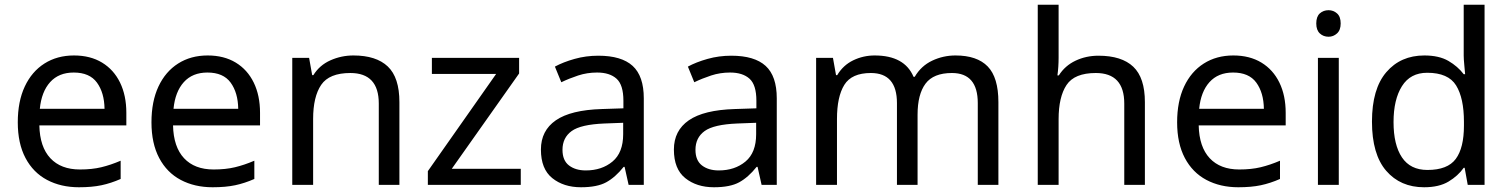

<svg xmlns="http://www.w3.org/2000/svg" viewBox="-20 -780 6368 810"><path d="M292 -546Q361 -546 410.5 -516Q460 -486 486.5 -431.5Q513 -377 513 -304V-251H146Q148 -160 192.5 -112.5Q237 -65 317 -65Q368 -65 407.5 -74.5Q447 -84 489 -102V-25Q448 -7 408 1.5Q368 10 313 10Q237 10 178.5 -21Q120 -52 87.5 -113.5Q55 -175 55 -264Q55 -352 84.5 -415Q114 -478 167.5 -512Q221 -546 292 -546ZM291 -474Q228 -474 191.5 -433.5Q155 -393 148 -321H421Q420 -389 389 -431.5Q358 -474 291 -474Z M856 -546Q925 -546 974.5 -516Q1024 -486 1050.5 -431.5Q1077 -377 1077 -304V-251H710Q712 -160 756.5 -112.5Q801 -65 881 -65Q932 -65 971.5 -74.5Q1011 -84 1053 -102V-25Q1012 -7 972 1.5Q932 10 877 10Q801 10 742.5 -21Q684 -52 651.5 -113.5Q619 -175 619 -264Q619 -352 648.5 -415Q678 -478 731.5 -512Q785 -546 856 -546ZM855 -474Q792 -474 755.5 -433.5Q719 -393 712 -321H985Q984 -389 953 -431.5Q922 -474 855 -474Z M1471 -546Q1567 -546 1616 -499.5Q1665 -453 1665 -349V0H1578V-343Q1578 -472 1458 -472Q1369 -472 1335 -422Q1301 -372 1301 -278V0H1213V-536H1284L1297 -463H1302Q1328 -505 1374 -525.5Q1420 -546 1471 -546Z M2177 0H1785V-58L2073 -468H1802V-536H2170V-470L1886 -68H2177Z M2504 -545Q2602 -545 2649 -502Q2696 -459 2696 -365V0H2632L2615 -76H2611Q2576 -32 2537.5 -11Q2499 10 2431 10Q2358 10 2310 -28.5Q2262 -67 2262 -149Q2262 -229 2325 -272.5Q2388 -316 2519 -320L2610 -323V-355Q2610 -422 2581 -448Q2552 -474 2499 -474Q2457 -474 2419 -461.5Q2381 -449 2348 -433L2321 -499Q2356 -518 2404 -531.5Q2452 -545 2504 -545ZM2530 -259Q2430 -255 2391.5 -227Q2353 -199 2353 -148Q2353 -103 2380.5 -82Q2408 -61 2451 -61Q2519 -61 2564 -98.5Q2609 -136 2609 -214V-262Z M3065 -545Q3163 -545 3210 -502Q3257 -459 3257 -365V0H3193L3176 -76H3172Q3137 -32 3098.5 -11Q3060 10 2992 10Q2919 10 2871 -28.5Q2823 -67 2823 -149Q2823 -229 2886 -272.5Q2949 -316 3080 -320L3171 -323V-355Q3171 -422 3142 -448Q3113 -474 3060 -474Q3018 -474 2980 -461.5Q2942 -449 2909 -433L2882 -499Q2917 -518 2965 -531.5Q3013 -545 3065 -545ZM3091 -259Q2991 -255 2952.5 -227Q2914 -199 2914 -148Q2914 -103 2941.5 -82Q2969 -61 3012 -61Q3080 -61 3125 -98.5Q3170 -136 3170 -214V-262Z M4011 -546Q4102 -546 4147 -499.5Q4192 -453 4192 -349V0H4105V-345Q4105 -472 3996 -472Q3918 -472 3884.5 -427Q3851 -382 3851 -296V0H3764V-345Q3764 -472 3654 -472Q3573 -472 3542 -422Q3511 -372 3511 -278V0H3423V-536H3494L3507 -463H3512Q3537 -505 3579.5 -525.5Q3622 -546 3670 -546Q3796 -546 3834 -456H3839Q3866 -502 3912.5 -524Q3959 -546 4011 -546Z M4446 -537Q4446 -497 4441 -462H4447Q4473 -503 4517.5 -524Q4562 -545 4614 -545Q4712 -545 4761 -498.5Q4810 -452 4810 -349V0H4723V-343Q4723 -472 4603 -472Q4513 -472 4479.5 -421.5Q4446 -371 4446 -277V0H4358V-760H4446Z M5183 -546Q5252 -546 5301.5 -516Q5351 -486 5377.5 -431.5Q5404 -377 5404 -304V-251H5037Q5039 -160 5083.5 -112.5Q5128 -65 5208 -65Q5259 -65 5298.5 -74.5Q5338 -84 5380 -102V-25Q5339 -7 5299 1.5Q5259 10 5204 10Q5128 10 5069.5 -21Q5011 -52 4978.5 -113.5Q4946 -175 4946 -264Q4946 -352 4975.5 -415Q5005 -478 5058.5 -512Q5112 -546 5183 -546ZM5182 -474Q5119 -474 5082.5 -433.5Q5046 -393 5039 -321H5312Q5311 -389 5280 -431.5Q5249 -474 5182 -474Z M5585 -737Q5605 -737 5620.5 -723.5Q5636 -710 5636 -681Q5636 -653 5620.5 -639Q5605 -625 5585 -625Q5563 -625 5548 -639Q5533 -653 5533 -681Q5533 -710 5548 -723.5Q5563 -737 5585 -737ZM5628 -536V0H5540V-536Z M5988 10Q5888 10 5828 -59.5Q5768 -129 5768 -267Q5768 -405 5828.5 -475.5Q5889 -546 5989 -546Q6051 -546 6090.5 -523Q6130 -500 6155 -467H6161Q6160 -480 6157.5 -505.5Q6155 -531 6155 -546V-760H6243V0H6172L6159 -72H6155Q6131 -38 6091 -14Q6051 10 5988 10ZM6002 -63Q6087 -63 6121.5 -109.5Q6156 -156 6156 -250V-266Q6156 -366 6123 -419.5Q6090 -473 6001 -473Q5930 -473 5894.5 -416.5Q5859 -360 5859 -265Q5859 -169 5894.5 -116Q5930 -63 6002 -63Z"/></svg>

Font: Noto Sans Syloti Nagri
Style: Regular
Weight: 400
Designer: Monotype Design Team
Foundry: Monotype Imaging Inc.
Version: Version 2.003; ttfautohint (v1.8.4.7-5d5b)